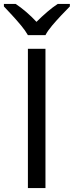

<svg xmlns="http://www.w3.org/2000/svg" viewBox="-46 -964 378 984"><path d="M97 0V-714H187V0ZM97 -784Q84 -807 62 -833.5Q40 -860 16 -886Q-8 -912 -26 -931V-944H34Q60 -927 88 -903Q116 -879 141 -852Q168 -879 196 -903Q224 -927 250 -944H312V-931Q293 -912 268.5 -886Q244 -860 221.5 -833.5Q199 -807 187 -784Z"/></svg>

Font: Noto IKEA Arabic
Style: Regular
Weight: 400
Designer: Monotype Design Team
Foundry: Monotype Imaging Inc.
Version: Version 1.200